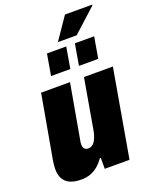

<svg xmlns="http://www.w3.org/2000/svg" viewBox="-165 -986 858 1086"><g transform="rotate(-20 264.0 -442.5)"><path d="M133 12Q91 12 64.5 -0.5Q38 -13 25.5 -36.5Q13 -60 13 -93Q13 -106 14.5 -119Q16 -132 18 -146L86 -528H260L200 -189Q199 -184 199 -180.5Q199 -177 199 -174Q199 -164 202 -156.5Q205 -149 212 -144.5Q219 -140 229 -140Q242 -140 252.5 -146.5Q263 -153 270 -164.5Q277 -176 282.5 -191Q288 -206 291 -223L344 -528H518L426 0H277V-66H272Q254 -41 233.5 -23.5Q213 -6 188 3Q163 12 133 12ZM171 -597 193 -725H309L287 -597ZM339 -597 361 -725H477L455 -597ZM273 -764 364 -897H527L528 -893L386 -764Z"/></g></svg>

Font: Archivo Condensed Black
Style: Italic
Weight: 900
Width: 3
Italic angle: -10°
Designer: Hector Gatti
Foundry: Omnibus-Type
Version: Version 2.001